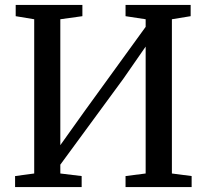

<svg xmlns="http://www.w3.org/2000/svg" viewBox="-20 -763 842 783"><path d="M41.5 0V-45L119.5 -55.5V-684.5L44 -697V-743H316V-697L226 -684.5V-171L325.5 -310.5L574 -653.5V-684.5L492 -697V-743H757.5V-697L681 -684.5V-55.5L761.5 -45V0H492V-45L574 -55.5V-573L483.5 -442.5L226 -91.5V-55.5L313 -45V0Z"/></svg>

Font: Merriweather 36pt
Style: Regular
Weight: 400
Designer: Eben Sorkin
Foundry: Eben Sorkin
Version: Version 2.100